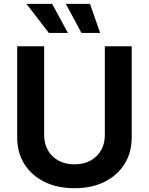

<svg xmlns="http://www.w3.org/2000/svg" viewBox="-20 -968 774 998"><path d="M367.2 10.3Q277.8 10.3 210.7 -22.9Q143.6 -56.2 106.4 -115.7Q69.3 -175.3 69.3 -253.9V-727.5H209.5V-265.6Q209.5 -221.2 229 -187Q248.5 -152.8 283.9 -133.3Q319.3 -113.8 367.2 -113.8Q415 -113.8 450.4 -133.3Q485.8 -152.8 505.4 -187Q524.9 -221.2 524.9 -265.6V-727.5H664.6V-253.9Q664.6 -175.3 627.4 -115.7Q590.3 -56.2 523.4 -22.9Q456.5 10.3 367.2 10.3ZM403.3 -796.9 322.3 -947.8H447.8L500.5 -796.9ZM233.9 -796.9 117.7 -947.8H251L333 -796.9Z"/></svg>

Font: Inter Cardless
Style: Bold
Weight: 700
Designer: Rasmus Andersson
Foundry: rsms
Version: Version 4.001;git-9221beed3